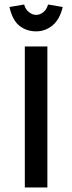

<svg xmlns="http://www.w3.org/2000/svg" viewBox="-20 -831 320 851"><path d="M90 -625H190V0H90ZM140 -692Q98 -692 66.5 -716.5Q35 -741 22 -800L87 -811Q93 -789 108.5 -777Q124 -765 140 -765Q157 -765 172 -777Q187 -789 193 -811L258 -800Q245 -745 213 -718.5Q181 -692 140 -692Z"/></svg>

Font: Changa
Style: Regular
Weight: 400
Designer: Eduardo Rodriguez Tunni
Foundry: Eduardo Rodriguez Tunni
Version: Version 3.003